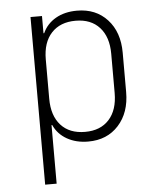

<svg xmlns="http://www.w3.org/2000/svg" viewBox="-53 -606 706 833"><g transform="rotate(-5 300.0 -190.0)"><path d="M495 -361V-190Q495 -100 445 -45Q395 10 313 10Q260 10 220.5 -12.5Q181 -35 163 -75H160V180H110V-550H160V-475H163Q181 -515 220 -537.5Q259 -560 313 -560Q395 -560 445 -505.5Q495 -451 495 -361ZM445 -361Q445 -434 407.5 -475.5Q370 -517 303 -517Q236 -517 198 -476Q160 -435 160 -361V-190Q160 -116 197.5 -74.5Q235 -33 303 -33Q370 -33 407.5 -74.5Q445 -116 445 -190Z"/></g></svg>

Font: JetBrains Mono Extra Light
Style: Regular
Weight: 200
Monospace: yes
Designer: Philipp Nurullin, Konstantin Bulenkov
Foundry: JetBrains
Version: 2.002